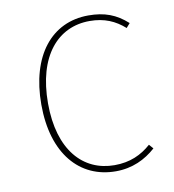

<svg xmlns="http://www.w3.org/2000/svg" viewBox="-70 -633 641 706"><g transform="rotate(-10 250.5 -280.0)"><path d="M306 -571C168 -571 79 -460 79 -278C79 -94 172 11 307 11C369 11 418 -13 457 -48L443 -64C407 -32 364 -12 306 -12C189 -12 104 -103 104 -278C104 -455 188 -550 307 -550C362 -550 402 -532 437 -501L451 -517C409 -555 366 -571 306 -571Z"/></g></svg>

Font: Glow Sans SC Normal Thin
Style: Regular
Weight: 100
Designer: Ryoko NISHIZUKA (kana, bopomofo & ideographs); Paul D. Hunt (Latin, Greek & Cyrillic); Sandoll Communications, Soo-young
Version: Version 0.93